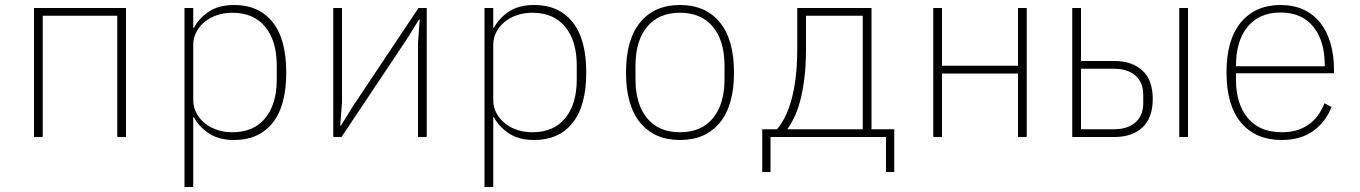

<svg xmlns="http://www.w3.org/2000/svg" viewBox="-20 -548 5440 768"><path d="M116 -516H484V0H449V-485H151V0H116Z M718 -516H753V-437H756Q774 -473 814 -500.5Q854 -528 917 -528Q1015 -528 1070 -460Q1125 -392 1125 -258Q1125 -124 1070 -56Q1015 12 917 12Q854 12 814 -15.5Q774 -43 756 -79H753V200H718ZM909 -19Q995 -19 1041 -75.5Q1087 -132 1087 -229V-287Q1087 -384 1041 -440.5Q995 -497 909 -497Q878 -497 850 -488Q822 -479 800.5 -462Q779 -445 766 -421Q753 -397 753 -368V-148Q753 -119 766 -95Q779 -71 800.5 -54Q822 -37 850 -28Q878 -19 909 -19Z M1313 -516H1348V-139L1341 -46H1344L1391 -122L1654 -516H1687V0H1652V-377L1659 -470H1656L1609 -394L1346 0H1313Z M1918 -516H1953V-437H1956Q1974 -473 2014 -500.5Q2054 -528 2117 -528Q2215 -528 2270 -460Q2325 -392 2325 -258Q2325 -124 2270 -56Q2215 12 2117 12Q2054 12 2014 -15.5Q1974 -43 1956 -79H1953V200H1918ZM2109 -19Q2195 -19 2241 -75.5Q2287 -132 2287 -229V-287Q2287 -384 2241 -440.5Q2195 -497 2109 -497Q2078 -497 2050 -488Q2022 -479 2000.5 -462Q1979 -445 1966 -421Q1953 -397 1953 -368V-148Q1953 -119 1966 -95Q1979 -71 2000.5 -54Q2022 -37 2050 -28Q2078 -19 2109 -19Z M2700 12Q2598 12 2541 -57Q2484 -126 2484 -258Q2484 -390 2541 -459Q2598 -528 2700 -528Q2802 -528 2859 -459Q2916 -390 2916 -258Q2916 -126 2859 -57Q2802 12 2700 12ZM2700 -19Q2785 -19 2831.5 -75Q2878 -131 2878 -231V-285Q2878 -385 2831.5 -441Q2785 -497 2700 -497Q2615 -497 2568.5 -441Q2522 -385 2522 -285V-231Q2522 -131 2568.5 -75Q2615 -19 2700 -19Z M3029 -31H3088Q3104 -49 3118.5 -77Q3133 -105 3144.5 -144.5Q3156 -184 3162.5 -236Q3169 -288 3169 -354V-516H3466V-31H3557V140H3524V0H3062V140H3029ZM3431 -31V-485H3204V-353Q3204 -287 3197.5 -235Q3191 -183 3180.5 -144Q3170 -105 3156.5 -77.5Q3143 -50 3129 -31Z M3713 -516H3748V-285H4052V-516H4087V0H4052V-254H3748V0H3713Z M4269 -516H4304V-304H4438Q4508 -304 4549.5 -266Q4591 -228 4591 -152Q4591 -76 4549.5 -38Q4508 0 4438 0H4269ZM4435 -31Q4491 -31 4522 -58.5Q4553 -86 4553 -136V-168Q4553 -218 4522 -245.5Q4491 -273 4435 -273H4304V-31ZM4697 -516H4732V0H4697Z M5107 12Q5003 12 4944.5 -57Q4886 -126 4886 -258Q4886 -390 4944 -459Q5002 -528 5102 -528Q5154 -528 5194 -509.5Q5234 -491 5261 -457Q5288 -423 5302 -375Q5316 -327 5316 -269V-255H4924V-229Q4924 -132 4971.5 -75.5Q5019 -19 5107 -19Q5169 -19 5212 -48Q5255 -77 5278 -135L5306 -120Q5283 -60 5232.5 -24Q5182 12 5107 12ZM5102 -498Q5017 -498 4970.5 -441Q4924 -384 4924 -287V-283H5279V-288Q5279 -385 5233 -441.5Q5187 -498 5102 -498Z"/></svg>

Font: IBM Plex Mono ExtraLight
Style: Regular
Weight: 200
Monospace: yes
Designer: Mike Abbink, Paul van der Laan, Pieter van Rosmalen
Foundry: Bold Monday
Version: Version 2.3